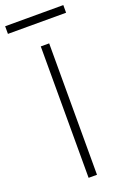

<svg xmlns="http://www.w3.org/2000/svg" viewBox="-193 -915 639 968"><g transform="rotate(-20 127.0 -431.0)"><path d="M105 0V-705H150V0ZM-29 -821V-862H283V-821Z"/></g></svg>

Font: Nunito Sans 10pt ExtraLight
Style: Regular
Weight: 250
Designer: Vernon Adams
Foundry: Vernon Adams
Version: Version 3.101;gftools[0.9.27]